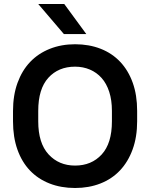

<svg xmlns="http://www.w3.org/2000/svg" viewBox="-20 -930 750 959"><path d="M355 9Q285 9 227.5 -13.5Q170 -36 129.5 -78.5Q89 -121 67 -183Q45 -245 45 -324V-376Q45 -454 67.5 -516Q90 -578 130.5 -620.5Q171 -663 228.5 -686Q286 -709 355 -709Q425 -709 482.5 -686.5Q540 -664 580.5 -621Q621 -578 643 -516.5Q665 -455 665 -376V-324Q665 -246 642.5 -184Q620 -122 579.5 -79Q539 -36 481.5 -13.5Q424 9 355 9ZM355 -103Q437 -103 488 -158.5Q539 -214 539 -324V-376Q539 -430 525.5 -471.5Q512 -513 487.5 -540.5Q463 -568 429 -582.5Q395 -597 355 -597Q272 -597 221.5 -541.5Q171 -486 171 -376V-324Q171 -215 222.5 -159Q274 -103 355 -103ZM171 -910H301L411 -760H299Z"/></svg>

Font: Retni Sans
Style: Bold
Weight: 700
Designer: Vitaly Kuzmin
Foundry: ParaType Ltd.
Version: Version 1.00;March 2, 2019;FontCreator 11.5.0.2425 64-bit; t